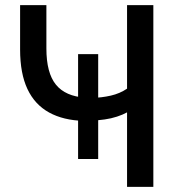

<svg xmlns="http://www.w3.org/2000/svg" viewBox="-20 -725 700 745"><path d="M473 0V-289Q457 -280 434 -272.5Q411 -265 386 -261.5Q361 -258 336 -257L361 -272V-108H283V-270L305 -256Q226 -258 170.5 -288.5Q115 -319 86.5 -379.5Q58 -440 58 -533V-705H160V-537Q160 -442 197 -396.5Q234 -351 312 -346L283 -336V-515H361V-336L336 -345Q375 -346 410 -354Q445 -362 473 -381V-705H575V0Z"/></svg>

Font: Nunito Sans 10pt SemiCondensed SemiBold
Style: Regular
Weight: 600
Width: 4
Designer: Vernon Adams
Foundry: Vernon Adams
Version: Version 3.101;gftools[0.9.27]